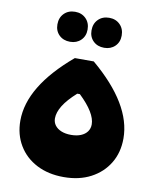

<svg xmlns="http://www.w3.org/2000/svg" viewBox="-94 -937 817 1009"><g transform="rotate(10 315.0 -433.0)"><path d="M265 -626H366Q590 -437 590 -254Q590 -179 555.5 -122Q521 -65 459.5 -32.5Q398 0 315 0Q233 0 171 -32Q109 -64 74.5 -121.5Q40 -179 40 -253Q40 -436 265 -626ZM310 -444Q262 -401 239.5 -364.5Q217 -328 217 -296Q217 -275 229 -259Q241 -243 263 -234Q285 -225 315 -225Q345 -225 367 -234Q389 -243 401 -259.5Q413 -276 413 -298Q413 -328 391 -364.5Q369 -401 324 -444ZM407 -706Q371 -706 348.5 -728Q326 -750 326 -785Q326 -821 348.5 -843.5Q371 -866 407 -866Q442 -866 464.5 -843.5Q487 -821 487 -785Q487 -750 464.5 -728Q442 -706 407 -706ZM225 -706Q189 -706 166.5 -728Q144 -750 144 -785Q144 -821 166.5 -843.5Q189 -866 225 -866Q260 -866 282.5 -843.5Q305 -821 305 -785Q305 -750 282.5 -728Q260 -706 225 -706Z"/></g></svg>

Font: Alexandria Black
Style: Regular
Weight: 900
Designer: Mohamed Gaber
Foundry: Kief Type Foundry
Version: Version 5.100